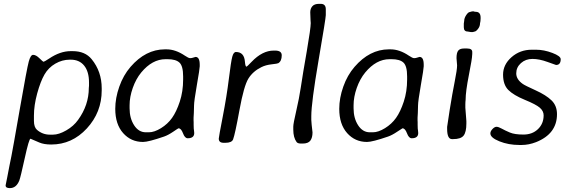

<svg xmlns="http://www.w3.org/2000/svg" viewBox="-20 -740 2945 989"><path d="M438.5 -314.9Q438.5 -371.1 413.6 -401.9Q388.7 -432.6 344.7 -432.6H338.9Q300.3 -432.6 264.9 -412.1Q229.5 -391.6 209 -356Q188.5 -320.3 171.6 -258.8Q154.8 -197.3 154.8 -144.5V-117.7Q154.8 -85 170.4 -71.3Q199.2 -46.4 236.8 -46.4H252.9Q283.2 -46.4 321.3 -68.4Q359.4 -90.3 382.3 -122.6Q437.5 -198.7 437.5 -287.1L438.5 -298.3ZM503.9 -285.2V-274.4Q503.9 -161.6 427.5 -78.6Q351.1 4.4 243.7 4.4Q206.5 4.4 182.6 -5.9L137.2 -25.4Q129.4 -25.4 107.7 73.7Q85.9 172.9 79.6 189.5Q64 229 30.8 229Q8.8 229 8.8 215.3Q8.8 211.9 17.6 171.4L28.3 115.7Q32.7 93.3 38.8 64Q44.9 34.7 81.8 -177Q118.7 -388.7 128.2 -423.1Q137.7 -457.5 150.4 -457.5Q165.5 -457.5 183.3 -439.7Q201.2 -421.9 204.6 -421.9Q208 -421.9 233.4 -438.5Q290 -476.6 344.2 -476.6H354Q418.5 -476.6 452.1 -435.1Q503.9 -371.6 503.9 -285.2Z M647.5 -198.2V-182.1Q647.5 -130.9 670.9 -94.7Q694.3 -58.6 731 -58.6H747.1Q774.9 -58.6 809.3 -79.8Q843.8 -101.1 866.2 -132.6Q888.7 -164.1 906 -216.3Q923.3 -268.6 923.3 -330.6V-346.2Q923.3 -399.9 904.5 -417.5Q885.7 -435.1 843.3 -435.1H833Q764.2 -435.1 707.5 -366.7Q680.2 -333.5 663.8 -286.9Q647.5 -240.2 647.5 -198.2ZM1008.8 -406.7V-398.4Q1008.8 -386.2 994.1 -302.2Q979.5 -218.3 979.5 -196.3Q979.5 -174.8 978.5 -158.2L977.1 -133.8V-118.7L977.5 -111.3V-97.2L978 -78.1L979.5 -66.4Q980.5 -58.6 980.5 -54.7Q980.5 -27.8 946.8 -27.8Q932.1 -27.8 922.6 -53.5Q913.1 -79.1 899.4 -79.1Q897.9 -79.1 872.1 -61.5Q846.2 -43.9 825.2 -36.6Q744.6 -8.8 716.8 -8.8Q654.8 -8.8 614.3 -54.4Q573.7 -100.1 573.7 -179.2Q573.7 -234.9 594.5 -293.7Q615.2 -352.5 652.3 -395.5Q730 -485.4 828.6 -485.8H837.9Q884.3 -485.8 932.6 -453.1Q951.2 -440.4 959.5 -440.4Q967.8 -440.4 976.3 -443.6Q984.9 -446.8 987.3 -446.8Q1008.8 -446.8 1008.8 -406.7Z M1390.1 -479.5H1397Q1431.2 -479.5 1431.2 -455.1Q1431.2 -425.3 1413.6 -414.6Q1410.2 -412.1 1379.4 -408.7Q1348.6 -405.3 1326.2 -394Q1282.7 -372.6 1259.5 -335.2Q1236.3 -297.9 1213.6 -173.6Q1190.9 -49.3 1180.7 -22Q1173.8 -4.4 1140.6 -4.4H1132.3Q1106.9 -4.4 1106.9 -25.9Q1106.9 -33.7 1127.4 -139.2Q1147.9 -244.6 1158.9 -334.2Q1169.9 -423.8 1176.5 -448Q1183.1 -472.2 1195.3 -472.2Q1238.3 -472.2 1241.7 -420.9Q1243.7 -396.5 1250 -396.5Q1252 -396.5 1276.4 -421.9Q1331.5 -479.5 1390.1 -479.5Z M1623.5 -720.2H1631.8Q1658.2 -720.2 1658.2 -692.4V-662.1Q1658.2 -646.5 1620.8 -428.7Q1583.5 -210.9 1583.5 -141.6Q1583.5 -131.8 1583.5 -122.1L1585.4 -97.2L1589.8 -58.1Q1589.8 -30.8 1578.6 -15.6Q1567.4 -0.5 1538.6 -0.5H1530.8Q1513.7 -0.5 1507.8 -8.3Q1490.7 -31.7 1490.7 -72.3V-87.9Q1490.7 -103 1505.9 -168.5Q1521 -233.9 1529.1 -287.8Q1537.1 -341.8 1542.5 -372.6L1560.1 -475.1Q1580.6 -594.7 1580.6 -621.1L1579.6 -635.7Q1578.1 -657.7 1578.1 -676.5Q1578.1 -695.3 1588.9 -707.8Q1599.6 -720.2 1623.5 -720.2Z M1801.3 -198.2V-182.1Q1801.3 -130.9 1824.7 -94.7Q1848.1 -58.6 1884.8 -58.6H1900.9Q1928.7 -58.6 1963.1 -79.8Q1997.6 -101.1 2020 -132.6Q2042.5 -164.1 2059.8 -216.3Q2077.1 -268.6 2077.1 -330.6V-346.2Q2077.1 -399.9 2058.3 -417.5Q2039.6 -435.1 1997.1 -435.1H1986.8Q1918 -435.1 1861.3 -366.7Q1834 -333.5 1817.6 -286.9Q1801.3 -240.2 1801.3 -198.2ZM2162.6 -406.7V-398.4Q2162.6 -386.2 2147.9 -302.2Q2133.3 -218.3 2133.3 -196.3Q2133.3 -174.8 2132.3 -158.2L2130.9 -133.8V-118.7L2131.3 -111.3V-97.2L2131.8 -78.1L2133.3 -66.4Q2134.3 -58.6 2134.3 -54.7Q2134.3 -27.8 2100.6 -27.8Q2085.9 -27.8 2076.4 -53.5Q2066.9 -79.1 2053.2 -79.1Q2051.8 -79.1 2025.9 -61.5Q2000 -43.9 1979 -36.6Q1898.4 -8.8 1870.6 -8.8Q1808.6 -8.8 1768.1 -54.4Q1727.5 -100.1 1727.5 -179.2Q1727.5 -234.9 1748.3 -293.7Q1769 -352.5 1806.2 -395.5Q1883.8 -485.4 1982.4 -485.8H1991.7Q2038.1 -485.8 2086.4 -453.1Q2105 -440.4 2113.3 -440.4Q2121.6 -440.4 2130.1 -443.6Q2138.7 -446.8 2141.1 -446.8Q2162.6 -446.8 2162.6 -406.7Z M2406.2 -574.7 2389.2 -577.6Q2369.1 -577.6 2369.1 -599.6V-618.7L2371.1 -632.8Q2371.1 -646.5 2381.6 -662.4Q2392.1 -678.2 2400.9 -678.2Q2405.8 -680.2 2406.7 -680.2L2415.5 -681.6H2418.5Q2425.8 -679.2 2430.2 -679.2Q2455.6 -679.2 2455.6 -649.4V-640.6L2455.1 -639.2Q2455.1 -637.2 2455.1 -635.3L2454.6 -629.9L2452.6 -619.6Q2452.6 -604 2441.9 -590.6Q2431.2 -577.1 2423.3 -577.1Q2418.5 -575.2 2417 -575.2L2414.6 -574.7ZM2382.3 -116.2V-103.5Q2382.3 -60.1 2368.2 -41.7Q2354 -23.4 2313.5 -23.4H2308.1Q2283.2 -23.4 2283.2 -76.2V-86.4Q2283.2 -91.3 2296.6 -175.3Q2310.1 -259.3 2322.3 -320.3Q2334.5 -381.3 2334.5 -403.3L2331.5 -440.4Q2331.5 -468.3 2340.3 -479.2Q2349.1 -490.2 2369.6 -490.2H2386.2Q2412.6 -490.2 2412.6 -472.2V-461.9L2412.1 -456.5Q2412.1 -439 2395.3 -353.8Q2378.4 -268.6 2378.4 -225.6L2377.4 -214.8Q2377 -210 2377 -202.1V-185.1L2381.3 -129.9Q2382.3 -122.1 2382.3 -116.2Z M2780.3 -146Q2780.3 -168 2760.7 -185.1Q2741.2 -202.1 2683.3 -225.8Q2625.5 -249.5 2598.4 -276.6Q2571.3 -303.7 2571.3 -355.5Q2571.3 -407.2 2615 -445.6Q2658.7 -483.9 2719.2 -483.9H2741.2Q2781.7 -483.9 2825 -467.5Q2868.2 -451.2 2868.2 -435.1Q2868.2 -405.3 2844.2 -405.3Q2842.8 -405.3 2800.3 -420.9Q2757.8 -436.5 2722.7 -436.5Q2687.5 -436.5 2663.3 -414.8Q2639.2 -393.1 2639.2 -362.1Q2639.2 -331.1 2672.9 -307.6Q2684.6 -299.3 2738.5 -274.9Q2792.5 -250.5 2820.8 -223.1Q2849.1 -195.8 2849.1 -151.9Q2849.1 -50.8 2741.2 -7.8Q2703.6 6.8 2667 6.8H2655.8Q2599.1 6.8 2552.5 -12Q2505.9 -30.8 2505.9 -52.7Q2505.9 -64 2516.8 -75.4Q2527.8 -86.9 2537.6 -86.9Q2547.4 -86.9 2564.5 -77.4Q2581.5 -67.9 2606.2 -57.4Q2630.9 -46.9 2676.5 -46.9Q2722.2 -46.9 2751.2 -75Q2780.3 -103 2780.3 -146Z"/></svg>

Font: Averia Sans Libre Light
Style: Italic
Weight: 300
Italic angle: -8.5°
Version: Version 1.002